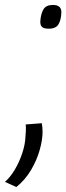

<svg xmlns="http://www.w3.org/2000/svg" viewBox="-96 -560 268 776"><path d="M8 -57 73 -62Q76 -45 76 -27Q76 5 64.5 46Q53 87 29.5 127Q6 167 -30 196L-76 175Q-54 156 -35.5 124.5Q-17 93 -5.5 57.5Q6 22 7 -9Q8 -18 8.5 -31Q9 -44 8 -57ZM67 -475Q69 -504 79.5 -522Q90 -540 118 -540Q153 -540 152 -509Q151 -480 140.5 -462Q130 -444 101 -444Q82 -444 74 -451Q66 -458 67 -475Z"/></svg>

Font: Georama SemiCondensed
Style: Italic
Weight: 400
Width: 4
Italic angle: -9°
Designer: Jean-Baptiste Levee
Foundry: Production Type
Version: Version 1.000